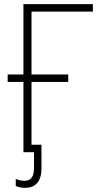

<svg xmlns="http://www.w3.org/2000/svg" viewBox="-20 -734 472 926"><path d="M101 172C153 172 180 139 180 78V-36H132V-339H309V-375H132V-678H428V-714H93V-375H17V-339H93V0H144V76C144 119 129 138 98 138C83 138 68 134 56 129V163C67 168 83 172 101 172Z"/></svg>

Font: Noto Sans SemiCondensed ExtraLight
Style: Regular
Weight: 200
Width: 4
Designer: Monotype Design Team
Foundry: Monotype Imaging Inc.
Version: Version 2.013